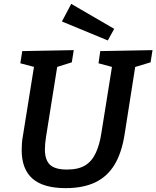

<svg xmlns="http://www.w3.org/2000/svg" viewBox="-20 -961 808 992"><path d="M498 -697 768 -702 758 -639 665 -611 681 -631 624 -268Q609 -172 572 -110.5Q535 -49 472.5 -19Q410 11 319 11Q204 11 148 -38Q92 -87 92 -186Q92 -204 93.5 -223Q95 -242 99 -263L158 -631L169 -612L85 -634L95 -697L361 -702L351 -639L262 -611L278 -631L218 -255Q215 -237 213.5 -220Q212 -203 212 -189Q212 -135 238 -110Q264 -85 326 -85Q385 -85 420 -106.5Q455 -128 475 -171Q495 -214 504 -275L561 -631L574 -611L489 -634ZM537 -752 300 -850 348 -941 570 -812Z"/></svg>

Font: Bitter Thin SemiBold
Style: Italic
Weight: 600
Italic angle: -9°
Version: Version 2.002